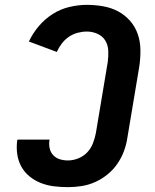

<svg xmlns="http://www.w3.org/2000/svg" viewBox="-20 -763 640 791"><path d="M260 8Q231 8 202.5 4.5Q174 1 148.5 -9Q123 -19 102 -36Q81 -53 68 -76.5Q55 -100 51 -128Q47 -156 51 -185Q52 -186 52 -186.5Q52 -187 52 -188H184Q184 -188 184 -187.5Q184 -187 184 -187Q181 -169 184.5 -152.5Q188 -136 199 -124Q210 -112 226 -107Q242 -102 260 -102Q281 -102 302.5 -110.5Q324 -119 339.5 -135.5Q355 -152 363 -173Q371 -194 375 -215L424 -508Q427 -531 426 -554Q425 -577 414 -595.5Q403 -614 382 -623.5Q361 -633 338 -633Q319 -633 300 -628Q281 -623 264 -611.5Q247 -600 234.5 -583.5Q222 -567 214 -549L99 -592Q115 -626 140 -655.5Q165 -685 197.5 -705.5Q230 -726 266.5 -734.5Q303 -743 338 -743Q372 -743 405.5 -737Q439 -731 467 -716Q495 -701 516 -677Q537 -653 547.5 -622.5Q558 -592 558.5 -558Q559 -524 554 -490L505 -197Q501 -169 491 -141.5Q481 -114 464 -89Q447 -64 423 -44.5Q399 -25 372 -13Q345 -1 316.5 3.5Q288 8 260 8Z"/></svg>

Font: Iosevka SS04 XBd Ex
Style: Italic
Weight: 800
Width: 7
Italic angle: -9°
Monospace: yes
Designer: Belleve Invis
Foundry: Belleve Invis
Version: Version 19.0.0; ttfautohint (v1.8.4)